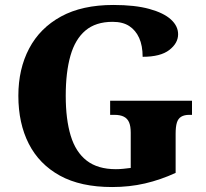

<svg xmlns="http://www.w3.org/2000/svg" viewBox="-20 -744 831 774"><path d="M432 10Q305 10 221.5 -36Q138 -82 96 -164.5Q54 -247 54 -358Q54 -466 97.5 -548.5Q141 -631 226 -677.5Q311 -724 437 -724Q524 -724 582 -708Q640 -692 669 -665.5Q698 -639 698 -606Q698 -570 662.5 -542.5Q627 -515 555 -515Q555 -560 541 -591Q527 -622 501 -639Q475 -656 434 -656Q366 -656 324.5 -621Q283 -586 264 -519.5Q245 -453 245 -358Q245 -263 265 -197Q285 -131 329.5 -96.5Q374 -62 447 -62Q461 -62 476.5 -63.5Q492 -65 507 -67V-209Q507 -235 500.5 -250.5Q494 -266 479.5 -273.5Q465 -281 441 -281H424V-338H754V-281H743Q723 -281 710.5 -273.5Q698 -266 693 -249.5Q688 -233 688 -205V-47Q627 -19 564.5 -4.5Q502 10 432 10Z"/></svg>

Font: Noto Serif Bengali ExtraBold
Style: Regular
Weight: 800
Designer: Juan Bruce, Universal Thirst, Indian Type Foundry and the Monotype Design Team.
Foundry: Monotype Imaging Inc.
Version: Version 2.003